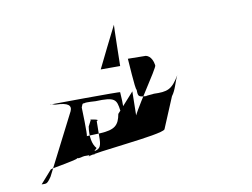

<svg xmlns="http://www.w3.org/2000/svg" viewBox="-66 -686 995 759"><g transform="rotate(-10 431.0 -306.0)"><path d="M43 -20C62 -20 64 -16 83 -44L206 -285C216 -307 202 -320 153 -321C146 -321 136 -328 130 -325C130 -325 418 -328 412 -325C412 -325 417 -257 412 -254C412 -254 406 -257 400 -254C394 -300 388 -310 310 -307C310 -307 271 -310 266 -307C256 -307 258 -306 252 -292C252 -292 256 -180 252 -177L306 -179C366 -182 382 -198 390 -242L460 -320L458 -205C459 -206 452 -206 452 -206C450 -227 572 -398 567 -406C565 -420 558 -444 537 -449L465 -450C466 -447 472 -325 478 -323C478 -296 480 -294 511 -292C509 -294 543 -295 541 -296C597 -294 615 -300 646 -352C633 -326 628 -296 611 -274L559 -150C544 -130 264 -109 245 -96C248 -97 252 -108 255 -108C254 -109 262 -111 261 -112C291 -115 299 -123 300 -156L301 -229C322 -235 260 -240 280 -240L266 -213C260 -174 266 -141 282 -124C268 -112 263 -103 272 -101H229C222 -101 206 -94 200 -98C200 -91 93 -76 89 -72ZM352 -427H430C430 -428 433 -591 434 -592C433 -591 352 -428 352 -427Z"/></g></svg>

Font: Zinc
Style: Regular
Weight: 400
Version: Version 1